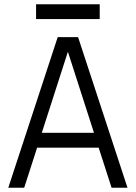

<svg xmlns="http://www.w3.org/2000/svg" viewBox="-20 -885 640 905"><path d="M506 0 445 -189H155L94 0H19L252 -710H348L581 0ZM300 -641 177 -259H423ZM450 -795H150V-865H450Z"/></svg>

Font: Orbit
Style: Regular
Weight: 400
Designer: Sooun Cho
Foundry: JAMO
Version: Version 1.000; ttfautohint (v1.8.4.7-5d5b);gftools[0.9.29]